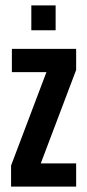

<svg xmlns="http://www.w3.org/2000/svg" viewBox="-20 -691 323 711"><path d="M21 0V-78L152 -424H24V-510H262V-432L131 -86H262V0ZM96 -579V-671H186V-579Z"/></svg>

Font: Saira Ultra Condensed
Style: Bold
Weight: 700
Width: 1
Designer: Hector Gatti with collaboration of the Omnibus-Type team
Foundry: Omnibus-Type
Version: Version 1.001; ttfautohint (v1.8)